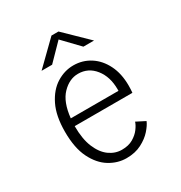

<svg xmlns="http://www.w3.org/2000/svg" viewBox="-166 -810 882 938"><g transform="rotate(-30 275.0 -341.0)"><path d="M277.5 11Q228 11 183 -16.5Q138 -44 109.2 -101.8Q80.5 -159.5 80.5 -251Q80.5 -340.5 109 -398.2Q137.5 -456 182.5 -484Q227.5 -512 277.5 -512Q329.5 -512 371.5 -485Q413.5 -458 438.2 -408.5Q463 -359 463 -291.5Q463 -270 461 -251.5H135.5V-251Q135.5 -178.5 155.5 -130.8Q175.5 -83 208 -59.5Q240.5 -36 278.5 -36Q316 -36 341.5 -51Q367 -66 382 -86.2Q397 -106.5 402 -123L452 -97.5Q444 -77.5 421.5 -52Q399 -26.5 362.8 -7.8Q326.5 11 277.5 11ZM277 -465Q228 -465 187.5 -423.2Q147 -381.5 138 -294H407V-303Q407 -373.5 370.8 -419.2Q334.5 -465 277 -465ZM130.5 -566.5 258.5 -691.5H298L426.5 -566.5H366.5L279 -657.5L190 -566.5Z"/></g></svg>

Font: Trispace SemiCondensed ExtraLight
Style: Regular
Weight: 200
Width: 4
Designer: Tyler Finck
Foundry: Etcetera Type Company
Version: Version 1.210; ttfautohint (v1.8.3)